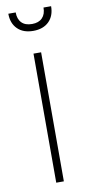

<svg xmlns="http://www.w3.org/2000/svg" viewBox="-83 -742 363 777"><g transform="rotate(-10 98.5 -353.5)"><path d="M83 -530.3H114.3V0H83ZM98.6 -621.1Q57.6 -621.1 34.2 -644.3Q10.7 -667.5 10.7 -707H41Q41 -679.7 55.7 -664.6Q70.3 -649.4 98.6 -649.4Q126 -649.4 140.6 -664.6Q155.3 -679.7 155.3 -707H186.5Q186.5 -667.5 163.1 -644.3Q139.6 -621.1 98.6 -621.1Z"/></g></svg>

Font: Pretendard GOV Thin
Style: Regular
Weight: 100
Designer: Base glyphs from Inter by Rasmus Andersson; Hangeul glyphs from Noto Sans CJK(Source Han Sans) by Jang Soo-young and Kan
Foundry: Kil Hyung-jin
Version: Version 1.309